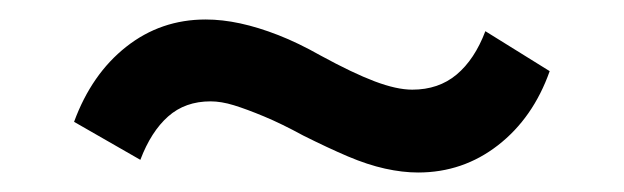

<svg xmlns="http://www.w3.org/2000/svg" viewBox="-20 -385 640 197"><path d="M409 -208Q393 -208 375 -212Q357 -216 337 -224.5Q317 -233 291 -246Q269 -258 251 -265.5Q233 -273 220 -277Q207 -281 196 -281Q170 -281 152.5 -265.5Q135 -250 124 -221L56 -260Q74 -309 109.5 -337Q145 -365 191 -365Q208 -365 226.5 -361Q245 -357 265.5 -349Q286 -341 309 -328Q342 -310 364.5 -301.5Q387 -293 403 -293Q430 -293 448.5 -308.5Q467 -324 478 -353L544 -312Q527 -264 491 -236Q455 -208 409 -208Z"/></svg>

Font: Nunito Sans 10pt
Style: Bold
Weight: 700
Designer: Vernon Adams
Foundry: Vernon Adams
Version: Version 3.101;gftools[0.9.27]